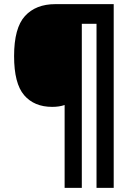

<svg xmlns="http://www.w3.org/2000/svg" viewBox="-20 -780 638 927"><path d="M529 127H446V-665H375V127H292V-273Q266 -264 232 -264Q145 -264 96.5 -320.5Q48 -377 48 -509Q48 -645 100.5 -702.5Q153 -760 247 -760H529Z"/></svg>

Font: Noto Sans Gurmukhi SemiCondensed ExtraBold
Style: Regular
Weight: 800
Width: 4
Designer: Jelle Bosma - Monotype Design Team
Foundry: Monotype Imaging Inc.
Version: Version 2.004; ttfautohint (v1.8.4.7-5d5b)